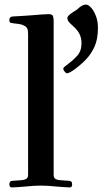

<svg xmlns="http://www.w3.org/2000/svg" viewBox="-20 -815 449 841"><path d="M257 -514Q257 -520 275 -532Q298 -549 317.5 -570Q337 -591 337 -625Q337 -649 328 -666.5Q319 -684 302 -699Q285 -714 280 -721Q275 -728 275 -736Q275 -746 300 -762Q308 -767 313.5 -770.5Q319 -774 326 -781Q343 -795 356 -795Q367 -795 379.5 -781Q392 -767 400.5 -744Q409 -721 409 -694Q409 -643 394 -610.5Q379 -578 357 -555Q344 -541 327 -527Q310 -513 295.5 -503.5Q281 -494 273 -494Q269 -494 263 -501.5Q257 -509 257 -514ZM21 -8Q21 -23 35 -23L77 -26Q87 -27 95 -31.5Q103 -36 103 -50V-668Q103 -684 98.5 -691.5Q94 -699 85 -703Q76 -708 62.5 -710Q49 -712 38 -713Q30 -714 25.5 -715.5Q21 -717 21 -727Q21 -743 38 -743Q49 -743 74 -745Q99 -747 118 -748Q142 -750 161.5 -751.5Q181 -753 193 -753Q209 -753 212 -744.5Q215 -736 215 -725V-50Q215 -36 222.5 -31.5Q230 -27 240 -26L282 -23Q296 -23 296 -8Q296 6 286 6Q276 6 258.5 4.5Q241 3 226 2Q209 0 191 -1Q173 -2 159 -2Q145 -2 127 -1Q109 0 92 2Q77 3 59.5 4.5Q42 6 32 6Q21 6 21 -8Z"/></svg>

Font: Monomakh
Style: Regular
Weight: 400
Version: Version 1.200; ttfautohint (v1.8.4.7-5d5b)